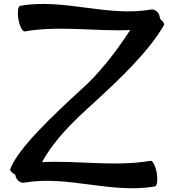

<svg xmlns="http://www.w3.org/2000/svg" viewBox="-20 -896 915 991"><path d="M104 47C328 7 556 106 780 66C791 64 795 33 789 -4C782 -40 768 -69 756 -66C572 -34 383 -69 197 -59C262 -178 363 -274 465 -366C598 -488 748 -630 826 -766C830 -773 822 -786 806 -799C806 -803 806 -805 805 -807C801 -832 780 -850 760 -847C536 -807 308 -906 84 -866C73 -864 69 -833 75 -796C82 -760 96 -731 108 -734C287 -765 471 -733 652 -741C576 -623 484 -508 399 -434C262 -308 72 -131 33 -23C30 -16 41 -4 59 6V7C63 32 84 50 104 47Z"/></svg>

Font: Nupuram Expanded Bold
Style: Regular
Weight: 700
Width: 7
Designer: Santhosh Thottingal (santhosh.thottingal@gmail.com)
Foundry: SMC
Version: Version 1.000